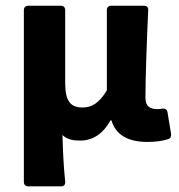

<svg xmlns="http://www.w3.org/2000/svg" viewBox="-20 -492 634 680"><path d="M64.5 -456.1V152.3C64.5 162.1 70.3 168 80.1 168H196.3C206.1 168 211.9 162.1 210.9 151.4C205.1 94.7 203.1 48.8 201.2 -13.7C218.8 2.9 240.2 5.9 264.6 5.9C308.6 5.9 345.7 -18.6 371.1 -65.4H375C389.6 -14.6 433.6 10.7 501 10.7C534.2 10.7 556.6 6.8 575.2 1C584 -2 586.9 -8.8 585.9 -17.6L573.2 -94.7C571.3 -104.5 564.5 -108.4 554.7 -107.4C548.8 -106.4 543.9 -105.5 539.1 -105.5C512.7 -105.5 495.1 -114.3 495.1 -145.5C495.1 -217.8 500 -349.6 504.9 -456.1C505.9 -465.8 500 -471.7 490.2 -471.7H374C364.3 -471.7 358.4 -465.8 358.4 -456.1V-171.9C332 -127.9 305.7 -111.3 272.5 -111.3C229.5 -111.3 210.9 -133.8 210.9 -198.2V-456.1C210.9 -465.8 205.1 -471.7 195.3 -471.7H80.1C70.3 -471.7 64.5 -465.8 64.5 -456.1Z"/></svg>

Font: Ed Sans Neue
Style: Bold
Weight: 700
Designer: Stephen Hutchings
Version: Version 1.004;PS 001.004;hotconv 1.0.88;makeotf.lib2.5.64775